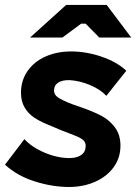

<svg xmlns="http://www.w3.org/2000/svg" viewBox="-21 -740 554 774"><path d="M-0.8 -76.2 77.4 -179.2Q107.2 -146.4 158.8 -124.6Q210.4 -102.8 259.4 -102.8Q289 -102.8 306.7 -115.4Q324.4 -128 324.4 -151.6Q324.4 -166.4 314.2 -175.5Q304 -184.6 280.2 -193.8Q226.8 -213.6 171.2 -238Q137.8 -251.6 115 -267.2Q92.2 -282.8 77.9 -307.4Q63.6 -332 63.6 -366.4Q63.6 -415.2 89.8 -453.2Q116 -491.2 162 -511.9Q208 -532.6 265.6 -532.6Q326.6 -532.6 388.2 -511.6Q449.8 -490.6 488.2 -454.8L407.6 -353.6Q383.4 -379.8 341.8 -397.2Q300.2 -414.6 259.2 -417Q229.4 -417.6 213.1 -406.6Q196.8 -395.6 196.8 -374.4Q196.8 -358.6 212.6 -347.4Q228.4 -336.2 268 -320.8Q283.8 -315.8 306.2 -307.4Q353.6 -291 386.7 -273.8Q419.8 -256.6 442.2 -226.7Q464.6 -196.8 464.6 -152.8Q464.6 -103.6 437.1 -65.8Q409.6 -28 362.1 -7.1Q314.6 13.8 257.2 13.8Q189.6 13.8 118.3 -9Q47 -31.8 -0.8 -76.2ZM379.2 -588.8 324.2 -644.6H306.2L230.8 -588.8H100.4L245.6 -720H409.2L508 -588.8Z"/></svg>

Font: Fixel Italic Variable 20240409 Display Thin
Style: Italic
Weight: 100
Italic angle: -10°
Designer: AlfaBravo + MacPaw
Foundry: Kyrylo Tkachov, Marchela Mozhyna, Serhii Makarenko, Maria Weinstein, Zakhar Kryvoshyya
Version: Version 1.211;Glyphs 3.2 (3225)